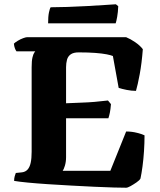

<svg xmlns="http://www.w3.org/2000/svg" viewBox="-20 -878 747 898"><path d="M570 0Q552 0 512.5 -1Q473 -2 421.5 -4.5Q370 -7 314 -10Q258 -13 205 -16.5Q152 -20 110.5 -24Q69 -28 46 -32Q46 -44 49 -54.5Q52 -65 54 -69L83 -72Q99 -74 109 -85Q119 -96 123.5 -116.5Q128 -137 128 -168V-563Q128 -594 132 -610Q136 -626 140.5 -632Q145 -638 145 -638H57Q53 -643 49.5 -652.5Q46 -662 45 -674Q51 -680 63.5 -687.5Q76 -695 88.5 -699.5Q101 -704 106 -704H570Q590 -696 612.5 -680.5Q635 -665 648 -648Q643 -582 633.5 -531Q624 -480 616 -453Q595 -453 572.5 -457.5Q550 -462 535 -467L508 -616Q499 -620 478.5 -624Q458 -628 425.5 -630.5Q393 -633 348 -633Q324 -633 311 -624Q298 -615 293.5 -599Q289 -583 289 -563V-395Q330 -397 361.5 -398Q393 -399 422.5 -401.5Q452 -404 485 -408L499 -391Q497 -367 494 -352Q491 -337 487 -325H289V-143Q289 -121 283.5 -103Q278 -85 273 -79H496L570 -263Q597 -263 622 -256.5Q647 -250 656 -245Q656 -209 653.5 -171Q651 -133 646.5 -99.5Q642 -66 637 -43Q633 -35 618.5 -25Q604 -15 590.5 -7.5Q577 0 570 0ZM205 -769Q205 -801 209 -820Q213 -839 217 -844Q250 -844 294.5 -845.5Q339 -847 385 -849.5Q431 -852 468 -854.5Q505 -857 522 -858L533 -849Q532 -821 528 -799Q524 -777 521 -769Z"/></svg>

Font: Texturina 12pt ExtraBold
Style: Regular
Weight: 800
Designer: Guillermo Torres Carreño
Foundry: Omnibus-Type
Version: Version 1.002